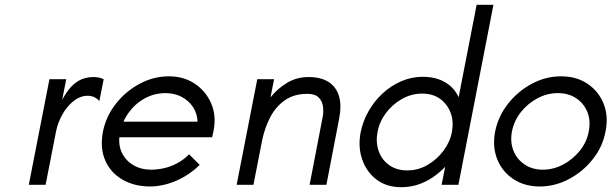

<svg xmlns="http://www.w3.org/2000/svg" viewBox="-20 -770 2548 800"><path d="M100 0 186 -440H256L239 -354Q259 -391 279.5 -411.5Q300 -432 322.5 -440.5Q345 -449 369 -449Q380 -449 391 -447Q402 -445 412 -440L394 -349Q384 -360 372 -365.5Q360 -371 346 -371Q314 -371 286 -348.5Q258 -326 239 -291.5Q220 -257 213 -220L170 0Z M606 7Q540 7 490.5 -21.5Q441 -50 418.5 -101.5Q396 -153 409 -222Q422 -286 463 -338Q504 -390 562 -421Q620 -452 684 -452Q746 -452 792 -421Q838 -390 860 -339Q882 -288 870 -226L864 -198H446L461 -263H803Q802 -297 784.5 -323.5Q767 -350 737.5 -366Q708 -382 670 -382Q623 -382 583 -360Q543 -338 516 -300.5Q489 -263 480 -216Q471 -170 487 -135.5Q503 -101 535.5 -82Q568 -63 608 -63Q639 -63 667 -70Q695 -77 720.5 -91Q746 -105 768 -127L812 -83Q784 -55 749 -34.5Q714 -14 677 -3.5Q640 7 606 7Z M966 0 1052 -440H1122L1107 -364Q1135 -400 1175.5 -424.5Q1216 -449 1265 -449Q1317 -449 1349 -428.5Q1381 -408 1392.5 -369.5Q1404 -331 1393 -275L1340 0H1270L1323 -275Q1329 -301 1326 -325Q1323 -349 1307.5 -364Q1292 -379 1260 -379Q1206 -379 1168 -353Q1130 -327 1106.5 -282.5Q1083 -238 1072 -184L1036 0Z M1652 10Q1590 10 1548 -22.5Q1506 -55 1488.5 -107.5Q1471 -160 1483 -220Q1492 -265 1515.5 -306.5Q1539 -348 1574 -380.5Q1609 -413 1652 -431.5Q1695 -450 1741 -450Q1795 -450 1833.5 -428Q1872 -406 1891 -365L1966 -750H2036L1890 0H1820L1835 -75Q1811 -50 1782 -30.5Q1753 -11 1720.5 -0.5Q1688 10 1652 10ZM1677 -60Q1722 -60 1761 -82.5Q1800 -105 1827.5 -141.5Q1855 -178 1863 -220Q1871 -263 1858 -299Q1845 -335 1814.5 -357.5Q1784 -380 1739 -380Q1694 -380 1654.5 -357.5Q1615 -335 1588 -299Q1561 -263 1553 -220Q1545 -178 1557.5 -141.5Q1570 -105 1601 -82.5Q1632 -60 1677 -60Z M2229 7Q2166 7 2119.5 -23.5Q2073 -54 2052 -106Q2031 -158 2043 -222Q2056 -286 2097 -338Q2138 -390 2196 -421Q2254 -452 2318 -452Q2382 -452 2428 -421Q2474 -390 2495 -338Q2516 -286 2503 -222Q2491 -158 2449.5 -106Q2408 -54 2350 -23.5Q2292 7 2229 7ZM2242 -63Q2286 -63 2326.5 -84.5Q2367 -106 2396 -142Q2425 -178 2433 -222Q2442 -267 2427.5 -303Q2413 -339 2381 -360.5Q2349 -382 2304 -382Q2260 -382 2219.5 -360.5Q2179 -339 2150.5 -303Q2122 -267 2113 -222Q2105 -178 2119.5 -142Q2134 -106 2166 -84.5Q2198 -63 2242 -63Z"/></svg>

Font: Teachers
Style: Italic
Weight: 400
Italic angle: -11°
Designer: Alfredo Marco Pradil, Chank Diesel
Version: Version 1.001